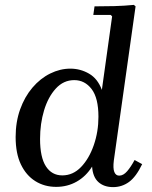

<svg xmlns="http://www.w3.org/2000/svg" viewBox="-20 -756 621 786"><path d="M44 -195Q44 -257 62.5 -308.5Q81 -360 113 -397.5Q145 -435 185.5 -455Q226 -475 268 -475Q309 -475 344.5 -454.5Q380 -434 397 -388L439 -689L433 -695H362L367 -730Q408 -730 448 -731Q488 -732 528 -736L535 -730L446 -99Q442 -67 448 -52Q454 -37 468 -37Q485 -37 500.5 -55Q516 -73 531 -101L562 -84Q537 -32 508 -11Q479 10 443 10Q406 10 383 -10.5Q360 -31 357 -74Q332 -34 294 -12.5Q256 9 210 9Q162 9 124.5 -14.5Q87 -38 65.5 -83Q44 -128 44 -195ZM144 -187Q144 -112 168 -75Q192 -38 235 -38Q279 -38 312 -72.5Q345 -107 364 -162Q383 -217 383 -278Q383 -355 355 -391.5Q327 -428 284 -428Q240 -428 208.5 -393.5Q177 -359 160.5 -304.5Q144 -250 144 -187Z"/></svg>

Font: Brygada 1918 Medium
Style: Italic
Weight: 500
Italic angle: -8°
Designer: Mateusz Machalski | Borys Kosmynka | Przemek Hoffer
Foundry: NIEPODLEGLA 2018
Version: Version 3.006